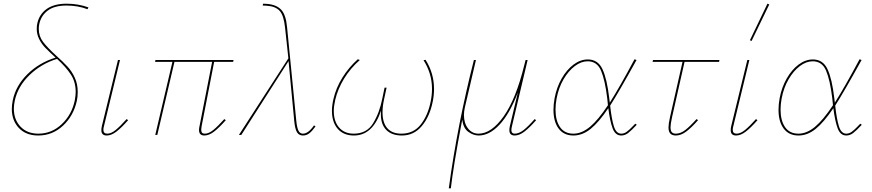

<svg xmlns="http://www.w3.org/2000/svg" viewBox="-20 -731 4723 1040"><path d="M193 -602Q190 -589 190 -575Q190 -535 213 -504.5Q236 -474 284 -430Q322 -396 345.5 -370.5Q369 -345 385 -310.5Q401 -276 401 -233Q401 -205 396 -184Q378 -103 321 -50Q264 3 187 3Q121 3 82.5 -37.5Q44 -78 44 -141Q44 -160 49 -187Q65 -266 128 -328.5Q191 -391 281 -419Q246 -451 226 -471.5Q206 -492 192.5 -518.5Q179 -545 179 -575Q179 -589 182 -604Q193 -654 233 -682.5Q273 -711 341 -711Q403 -711 459 -691L454 -681Q402 -701 340 -701Q275 -701 239 -674Q203 -647 193 -602ZM390 -233Q390 -287 364 -327Q338 -367 289 -412Q204 -386 140.5 -325Q77 -264 60 -186Q55 -161 55 -143Q55 -83 91 -45Q127 -7 188 -7Q260 -7 314.5 -58.5Q369 -110 385 -187Q390 -215 390 -233Z M529 -26Q529 -36 532 -49L619 -406H630L543 -47Q540 -37 540 -28Q540 -7 561 -7Q582 -7 606.5 -27Q631 -47 666 -86L674 -80Q638 -39 610.5 -18Q583 3 558 3Q529 3 529 -26Z M1072 -47Q1070 -33 1070 -29Q1070 -17 1074.5 -12Q1079 -7 1090 -7Q1111 -7 1135.5 -27Q1160 -47 1195 -86L1203 -80Q1167 -39 1139.5 -18Q1112 3 1087 3Q1058 3 1058 -27Q1058 -37 1061 -49L1129 -396H925L832 0H821L914 -396H820L822 -406H1245L1243 -396H1140Z M1689 -46Q1671 -21 1655.5 -9Q1640 3 1621 3Q1599 3 1588.5 -15Q1578 -33 1574 -74L1543 -400L1287 0H1274L1542 -415L1524 -582Q1517 -648 1494.5 -672.5Q1472 -697 1425 -700L1403 -701L1405 -711L1426 -710Q1477 -706 1503 -678.5Q1529 -651 1535 -583L1585 -75Q1589 -38 1597 -22.5Q1605 -7 1621 -7Q1650 -7 1681 -52Z M2331 -249Q2331 -215 2324 -181Q2308 -100 2265 -48.5Q2222 3 2157 3Q2102 3 2072.5 -27Q2043 -57 2043 -112Q2043 -125 2044 -132Q1999 3 1897 3Q1841 3 1809.5 -33Q1778 -69 1778 -131Q1778 -159 1786 -194Q1800 -255 1834.5 -310.5Q1869 -366 1918 -410L1929 -406Q1878 -361 1844 -305.5Q1810 -250 1796 -191Q1788 -156 1788 -130Q1788 -73 1817 -40Q1846 -7 1896 -7Q1967 -7 2001.5 -64Q2036 -121 2051 -198L2063 -256H2074L2061 -196Q2052 -156 2052 -123Q2052 -66 2078 -36.5Q2104 -7 2154 -7Q2220 -7 2259 -56.5Q2298 -106 2313 -182Q2320 -216 2320 -250Q2320 -333 2274 -405L2285 -407Q2331 -335 2331 -249Z M2884 -80Q2848 -39 2820.5 -18Q2793 3 2768 3Q2739 3 2739 -26Q2739 -36 2742 -49L2785 -230Q2741 -115 2686 -56Q2631 3 2573 3Q2544 3 2516.5 -17Q2489 -37 2484 -83L2479 -58Q2436 169 2422 289H2411Q2457 -52 2547 -406H2558L2498 -149Q2493 -126 2493 -108Q2493 -64 2515 -35.5Q2537 -7 2572 -7Q2642 -7 2708.5 -101Q2775 -195 2820 -379L2827 -406H2838L2753 -47Q2750 -35 2750 -26Q2750 -7 2768 -7Q2791 -7 2816 -26.5Q2841 -46 2876 -86Z M3429 -55Q3400 -24 3382.5 -10.5Q3365 3 3345 3Q3313 3 3298.5 -35.5Q3284 -74 3275 -145Q3224 -69 3179.5 -33Q3135 3 3086 3Q3034 3 3006 -34.5Q2978 -72 2978 -136Q2978 -166 2984 -199Q2995 -258 3022.5 -306Q3050 -354 3087 -381.5Q3124 -409 3164 -409Q3219 -409 3243.5 -356Q3268 -303 3280 -200L3283 -175Q3337 -260 3417 -410L3428 -406Q3330 -229 3285 -159Q3293 -85 3305.5 -46Q3318 -7 3345 -7Q3361 -7 3375 -17.5Q3389 -28 3402 -41.5Q3415 -55 3421 -61ZM3273 -161Q3271 -187 3269 -200Q3257 -298 3235.5 -348.5Q3214 -399 3163 -399Q3128 -399 3093.5 -373Q3059 -347 3032.5 -301.5Q3006 -256 2995 -198Q2989 -167 2989 -137Q2989 -78 3013.5 -42.5Q3038 -7 3086 -7Q3131 -7 3175.5 -44Q3220 -81 3273 -161Z M3620 -95Q3612 -58 3612 -42Q3612 -22 3619.5 -14.5Q3627 -7 3641 -7Q3666 -7 3691.5 -26.5Q3717 -46 3753 -86L3761 -80Q3725 -39 3696.5 -18Q3668 3 3641 3Q3621 3 3611 -7.5Q3601 -18 3601 -41Q3601 -59 3609 -96L3677 -396H3515L3517 -406H3877L3875 -396H3688Z M4042 -513 4137 -711 4147 -707 4051 -509ZM3938 -26Q3938 -36 3941 -49L4028 -406H4039L3952 -47Q3949 -37 3949 -28Q3949 -7 3970 -7Q3991 -7 4015.5 -27Q4040 -47 4075 -86L4083 -80Q4047 -39 4019.5 -18Q3992 3 3967 3Q3938 3 3938 -26Z M4648 -55Q4619 -24 4601.5 -10.5Q4584 3 4564 3Q4532 3 4517.5 -35.5Q4503 -74 4494 -145Q4443 -69 4398.5 -33Q4354 3 4305 3Q4253 3 4225 -34.5Q4197 -72 4197 -136Q4197 -166 4203 -199Q4214 -258 4241.5 -306Q4269 -354 4306 -381.5Q4343 -409 4383 -409Q4438 -409 4462.5 -356Q4487 -303 4499 -200L4502 -175Q4556 -260 4636 -410L4647 -406Q4549 -229 4504 -159Q4512 -85 4524.5 -46Q4537 -7 4564 -7Q4580 -7 4594 -17.5Q4608 -28 4621 -41.5Q4634 -55 4640 -61ZM4492 -161Q4490 -187 4488 -200Q4476 -298 4454.5 -348.5Q4433 -399 4382 -399Q4347 -399 4312.5 -373Q4278 -347 4251.5 -301.5Q4225 -256 4214 -198Q4208 -167 4208 -137Q4208 -78 4232.5 -42.5Q4257 -7 4305 -7Q4350 -7 4394.5 -44Q4439 -81 4492 -161Z"/></svg>

Font: Ysabeau Infant Hairline
Style: Italic
Weight: 100
Italic angle: -12°
Designer: Christian Thalmann (Catharsis Fonts)
Version: Version 0.003